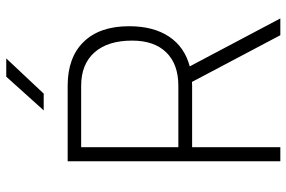

<svg xmlns="http://www.w3.org/2000/svg" viewBox="-174 -760 934 626"><g transform="rotate(-90 293.0 -447.0)"><path d="M80.1 0V-693.4H326.2Q418.9 -693.4 469.7 -641.1Q520.5 -588.9 520.5 -493.2Q520.5 -413.6 486.6 -362.8Q452.6 -312 389.6 -295.4L545.9 0H491.2L338.9 -288.1Q332.5 -287.6 326.2 -287.6H126V0ZM126 -332.5H326.2Q396.5 -332.5 435.1 -371.8Q473.6 -411.1 473.6 -483.4Q473.6 -562.5 435.1 -606Q396.5 -649.4 326.2 -649.4H126ZM246.1 -771.5 356 -893.6H415.5L300.8 -771.5Z"/></g></svg>

Font: Cascadia Code NF ExtraLight
Style: Regular
Weight: 200
Monospace: yes
Designer: Aaron Bell
Foundry: Saja Typeworks
Version: Version 2404.023; ttfautohint (v1.8.4)